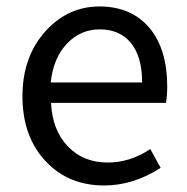

<svg xmlns="http://www.w3.org/2000/svg" viewBox="-20 -564 581 597"><path d="M303.7 12.7Q194.3 12.7 124 -60.5Q49.8 -137.7 49.8 -264.6Q49.8 -388.7 123 -468.8Q192.4 -543.9 289.1 -543.9Q388.7 -543.9 445.3 -476.6Q500 -410.2 500 -294.9Q500 -269.5 496.1 -244.1H317.4H138.7Q142.6 -159.2 190.9 -108.9Q239.3 -58.6 314.5 -58.6Q384.8 -58.6 447.3 -100.6L479.5 -42Q394.5 12.7 303.7 12.7ZM137.7 -307.6H279.3H421.9Q421.9 -387.7 387.2 -430.2Q352.5 -472.7 290 -472.7Q231.4 -472.7 189.5 -429.7Q145.5 -383.8 137.7 -307.6Z"/></svg>

Font: Bpmf GenSeki Gothic R
Style: R
Weight: 400
Foundry: But Ko
Version: Version 1.320